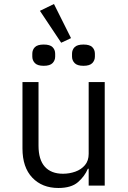

<svg xmlns="http://www.w3.org/2000/svg" viewBox="-20 -925 640 957"><path d="M422 -84H418Q402 -46 368.5 -17Q335 12 271 12Q190 12 141 -39.5Q92 -91 92 -185V-516H172V-199Q172 -129 203.5 -94Q235 -59 294 -59Q326 -59 355.5 -69.5Q385 -80 403.5 -102Q422 -124 422 -158V-516H502V0H422ZM179 -871 249 -905 334 -735 285 -712ZM198 -597Q167 -597 154 -610.5Q141 -624 141 -643V-657Q141 -677 154 -690Q167 -703 198 -703Q229 -703 242 -690Q255 -677 255 -657V-643Q255 -624 242 -610.5Q229 -597 198 -597ZM396 -597Q365 -597 352 -610.5Q339 -624 339 -643V-657Q339 -677 352 -690Q365 -703 396 -703Q427 -703 440 -690Q453 -677 453 -657V-643Q453 -624 440 -610.5Q427 -597 396 -597Z"/></svg>

Font: Lilex Nerd Font
Style: Regular
Weight: 400
Designer: Mike Abbink, Paul van der Laan, Pieter van Rosmalen, Mikhael Khrustik
Foundry: Mikhael Khrustik
Version: Version 2.400; ttfautohint (v1.8.4.7-5d5b);Nerd Fonts 3.3.0